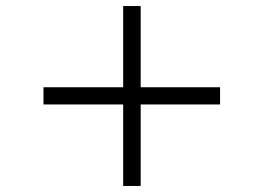

<svg xmlns="http://www.w3.org/2000/svg" viewBox="-20 -616 873 636"><path d="M124 -270V-327H388V-596H446V-327H709V-270H446V0H388V-270Z"/></svg>

Font: Khartiya
Style: Regular
Weight: 500
Version: Version 1.0.1